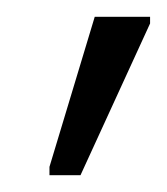

<svg xmlns="http://www.w3.org/2000/svg" viewBox="-20 -785 199 229"><path d="M39 -576H76L159 -757V-765H93L39 -586Z"/></svg>

Font: Noto Sans SemiCondensed Light
Style: Regular
Weight: 300
Width: 4
Designer: Monotype Design Team
Foundry: Monotype Imaging Inc.
Version: Version 2.013